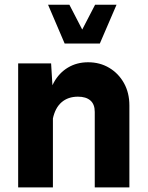

<svg xmlns="http://www.w3.org/2000/svg" viewBox="-20 -811 640 831"><path d="M209 0V-407.2L201.2 -536.6H58.6V0ZM540 -354.5Q540 -409.2 516.6 -451.2Q493.2 -493.2 452.9 -517.3Q412.6 -541.5 361.3 -541.5Q312.5 -541.5 274.2 -518.6Q235.8 -495.6 212.9 -453.9Q189.9 -412.1 187 -355.5L208.5 -295.9Q218.3 -343.8 246.3 -368.2Q274.4 -392.6 317.4 -392.6Q352.1 -392.6 371.1 -376.2Q390.1 -359.9 390.1 -326.7V0H540ZM188 -790.5 259.8 -622.6H412.1L484.4 -790.5H391.6L335.9 -683.1L280.3 -790.5Z"/></svg>

Font: Estedad-FD-VF Thin
Style: Regular
Weight: 100
Designer: Amin Abedi
Version: Version 5.0